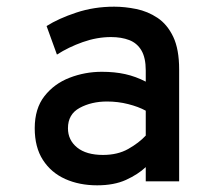

<svg xmlns="http://www.w3.org/2000/svg" viewBox="-20 -543 656 575"><path d="M271 12Q217.5 12 175.2 -7Q133 -26 108.5 -64Q84 -102 84 -159Q84 -218 113.2 -255.2Q142.5 -292.5 188.5 -310.2Q234.5 -328 285 -328Q323.5 -328 355 -321Q386.5 -314 416.5 -298.5V-332Q416.5 -370 403.5 -392Q390.5 -414 367 -423Q343.5 -432 312.5 -432Q270.5 -432 228 -417Q185.5 -402 150.5 -379.5L119.5 -465Q155 -487.5 208.2 -505.2Q261.5 -523 322 -523Q354 -523 388.2 -516Q422.5 -509 451.8 -489.5Q481 -470 498.8 -432.8Q516.5 -395.5 516.5 -335V0H416.5V-42.5Q393 -20.5 357.2 -4.2Q321.5 12 271 12ZM288.5 -79Q332.5 -79 364.2 -97Q396 -115 416.5 -137V-211.5Q394.5 -223.5 364 -231.2Q333.5 -239 300.5 -239Q254 -239 218.8 -220Q183.5 -201 183.5 -159Q183.5 -123.5 211 -101.2Q238.5 -79 288.5 -79Z"/></svg>

Font: Overpass Mono SemiBold
Style: Regular
Weight: 600
Monospace: yes
Designer: Delve Withrington, Dave Bailey
Foundry: Delve Fonts LLC
Version: Version 4.000